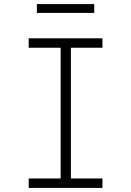

<svg xmlns="http://www.w3.org/2000/svg" viewBox="-20 -917 640 937"><path d="M120 0V-46H276V-684H120V-730H480V-684H326V-46H480V0ZM160 -854V-897H440V-854Z"/></svg>

Font: Tiny Thin
Style: Regular
Weight: 100
Monospace: yes
Designer: Philipp Nurullin, Konstantin Bulenkov
Foundry: JetBrains
Version: Version 2.251; ttfautohint (v1.8.4.7-5d5b)